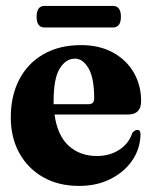

<svg xmlns="http://www.w3.org/2000/svg" viewBox="-20 -602 500 632"><path d="M444.5 -269Q444.5 -225 401 -225H159.5Q169 -156 206 -122.2Q243 -88.5 299 -88.5Q341.5 -88.5 373 -109.2Q404.5 -130 415.5 -164.5Q424.5 -174.5 432 -174.5Q443 -174.5 442.5 -158.5Q441.5 -112.5 415.5 -74.2Q389.5 -36 344.2 -13Q299 10 240 10Q173 10 122.5 -18.5Q72 -47 43.8 -97.8Q15.5 -148.5 15.5 -216Q15.5 -286 43 -339.5Q70.5 -393 122.5 -423.2Q174.5 -453.5 247 -453.5Q307.5 -453.5 352 -429Q396.5 -404.5 420.5 -362.8Q444.5 -321 444.5 -269ZM156.5 -270Q156.5 -264 156.5 -259H271.5Q290 -259 290 -278.5Q290 -346 271.2 -377.5Q252.5 -409 227 -409Q196.5 -409 176.5 -376.2Q156.5 -343.5 156.5 -270ZM100.5 -547Q100.5 -582.5 126.5 -582.5H351.5Q378 -582.5 378 -547Q378 -511.5 351.5 -511.5H126.5Q100.5 -511.5 100.5 -547Z"/></svg>

Font: Fraunces 144pt Soft
Style: Bold
Weight: 700
Version: Version 1.000;[0bf87f6ff]